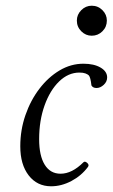

<svg xmlns="http://www.w3.org/2000/svg" viewBox="-20 -639 395 672"><path d="M159 13Q110 13 80.5 -25Q51 -63 51 -127Q51 -184 69 -236Q87 -288 118 -328.5Q149 -369 188.5 -392.5Q228 -416 272 -416Q309 -416 332 -402.5Q355 -389 355 -368Q355 -353 343 -342Q331 -331 318 -331Q305 -331 300 -340Q297 -368 291 -375Q287 -379 279 -382Q271 -385 258 -385Q219 -385 187 -354Q155 -323 136 -270Q117 -217 117 -152Q117 -94 136.5 -62.5Q156 -31 192 -31Q232 -31 272 -71Q277 -76 285 -69Q293 -62 288 -55Q265 -24 230 -5.5Q195 13 159 13ZM301 -514Q280 -514 264.5 -529.5Q249 -545 249 -567Q249 -588 264.5 -603.5Q280 -619 301 -619Q323 -619 338.5 -603.5Q354 -588 354 -567Q354 -545 338.5 -529.5Q323 -514 301 -514Z"/></svg>

Font: Junicode
Style: Italic
Weight: 400
Italic angle: -11°
Designer: Peter S. Baker
Version: Version 2.100; ttfautohint (v1.8.4)